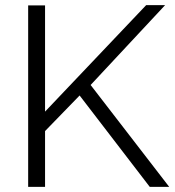

<svg xmlns="http://www.w3.org/2000/svg" viewBox="-20 -730 682 750"><path d="M90 0V-709H156V-294L551 -710H625L334 -398L641 0H565L291 -357L156 -218V0Z"/></svg>

Font: Rising Sun Light
Style: Regular
Weight: 300
Designer: Matt McInerney, Pablo Impallari, Rodrigo Fuenzalida (Raleway font), Stephen Hutchings (Greek), Cristiano Sobral (main ch
Foundry: The Rising Sun Project Authors
Version: Version 4.327; ttfautohint (v1.8.4.7-5d5b-dirty)